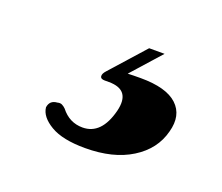

<svg xmlns="http://www.w3.org/2000/svg" viewBox="-54 -78 426 369"><g transform="rotate(20 159.0 106.0)"><path d="M197 -5H228.5L175 55Q186 54.5 201.5 54.5Q254 54.5 276.2 75.2Q298.5 96 288.5 132Q278.5 171 241.2 194.2Q204 217.5 146.5 217.5Q100.5 217.5 76 203Q51.5 188.5 49.5 169.5Q51.5 154.5 67 153.5Q72.5 152 76.5 154Q80.5 156 84 159.5Q101.5 182 128.5 182Q167 182 180.5 129Q192 82.5 146.5 82.5H138Q129.5 82.5 128.8 77.2Q128 72 134.5 65Z"/></g></svg>

Font: Fraunces 72pt S000 Black
Style: Italic
Weight: 900
Italic angle: -16°
Version: Version 1.000; ttfautohint (v1.8.3)